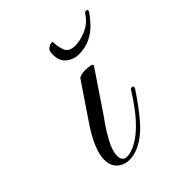

<svg xmlns="http://www.w3.org/2000/svg" viewBox="-144 -574 682 682"><g transform="rotate(-45 196.5 -233.5)"><path d="M121 12Q94 12 75.5 -4.5Q57 -21 57 -52Q57 -68 63 -89Q70 -111 79.5 -129.5Q89 -148 96.5 -160Q104 -172 104 -172L202 -317Q208 -322 217 -323.5Q226 -325 236 -325Q250 -325 260 -322.5Q270 -320 268 -315L169 -168Q166 -164 149.5 -140.5Q133 -117 118 -89Q99 -54 99 -29Q99 -2 124 -2Q132 -2 143.5 -5.5Q155 -9 170 -17Q233 -52 299 -159Q302 -164 304.5 -164.5Q307 -165 308 -165Q313 -165 314.5 -161.5Q316 -158 313 -153Q277 -98 242.5 -58Q208 -18 170 0Q145 12 121 12ZM258 -380Q233 -380 212.5 -396Q192 -412 192 -443Q192 -447 192 -451Q192 -455 193 -459Q194 -467 205 -474Q210 -477 217 -478.5Q224 -480 224 -474Q224 -453 232 -432Q240 -411 271 -411Q296 -411 325.5 -423.5Q355 -436 372 -461Q377 -469 379.5 -470.5Q382 -472 385 -472Q393 -472 393 -468Q393 -466 388 -458Q378 -443 360.5 -424.5Q343 -406 317.5 -393Q292 -380 258 -380Z"/></g></svg>

Font: Fleur De Leah
Style: Regular
Weight: 400
Designer: Robert E. Leuschke
Foundry: Robert E. Leuschke
Version: Version 1.010; ttfautohint (v1.8.3)